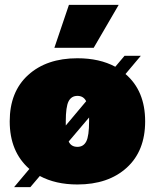

<svg xmlns="http://www.w3.org/2000/svg" viewBox="-20 -750 638 791"><path d="M469 -730 366 -553H204L264 -730ZM497 -445Q578 -376 578 -250Q578 -128 502 -59Q426 10 299 10Q209 10 144 -25L105 21H38L101 -54Q20 -125 20 -250Q20 -372 96 -441Q172 -510 299 -510Q390 -510 455 -475L493 -520H560ZM251 -250V-233L335 -333Q324 -355 299 -355Q274 -355 262.5 -332.5Q251 -310 251 -250ZM299 -145Q324 -145 335.5 -167.5Q347 -190 347 -250V-266L263 -167Q273 -145 299 -145Z"/></svg>

Font: Elaine Sans Black
Style: Regular
Weight: 900
Designer: Wei Huang
Foundry: Wei Huang
Version: Version 2.001;December 24, 2019;FontCreator 12.0.0.2547 64-b